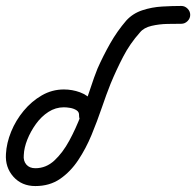

<svg xmlns="http://www.w3.org/2000/svg" viewBox="-35 -591 660 646"><path d="M259 -170Q247 -171 239 -180.5Q231 -190 231 -202Q232 -214 222.5 -220Q213 -226 201 -228Q189 -230 180 -230Q152 -230 128 -214.5Q104 -199 86 -174Q68 -149 57 -121.5Q46 -94 45 -69Q43 -50 53.5 -37.5Q64 -25 84 -25Q120 -25 148 -51Q176 -77 198 -117.5Q220 -158 237.5 -204Q255 -250 268.5 -291.5Q282 -333 293 -360Q312 -403 335.5 -444.5Q359 -486 390 -522Q412 -546 444 -556.5Q476 -567 510.5 -569Q545 -571 575 -571Q575 -571 575 -571Q575 -571 575 -571Q587 -571 596 -562Q605 -553 605 -541Q605 -529 596 -520Q587 -511 575 -511Q556 -511 528.5 -510.5Q501 -510 475 -504Q449 -498 436 -482Q402 -444 379 -399.5Q356 -355 337 -309Q323 -274 307.5 -228.5Q292 -183 273 -137Q254 -91 228 -52Q202 -13 167 11Q132 35 84 35Q38 35 10 3.5Q-18 -28 -15 -73Q-13 -110 2.5 -148Q18 -186 44.5 -218Q71 -250 105.5 -270Q140 -290 180 -290Q208 -290 234 -280.5Q260 -271 276.5 -250.5Q293 -230 291 -198Q290 -186 281 -178Q272 -170 259 -170Z"/></svg>

Font: FRB American Cursive Guidelines
Style: Bold Italic
Weight: 700
Italic angle: -25°
Version: Version 2.0;Modular Font Editor K font №1